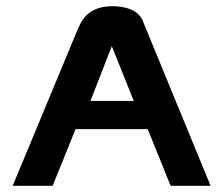

<svg xmlns="http://www.w3.org/2000/svg" viewBox="-20 -600 702 620"><path d="M440 -535C425 -569 382 -580 342 -580C257 -579 241 -526 230 -503L21 0H150L224 -183H457L531 0H660ZM341 -451 412 -274H272Z"/></svg>

Font: Charger
Style: Hemi
Weight: 900
Designer: Jasper
Foundry: Cannot Into Space Fonts
Version: Version 0.99